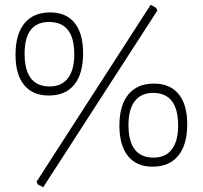

<svg xmlns="http://www.w3.org/2000/svg" viewBox="-20 -694 849 804"><path d="M611 -674 634 -661 639 -650 161 90 138 78 133 67ZM190 -642Q257 -642 292.5 -598Q328 -554 328 -471Q328 -385 291 -339.5Q254 -294 184 -294Q117 -294 81 -338Q45 -382 45 -465Q45 -551 82.5 -596.5Q120 -642 190 -642ZM186 -602Q83 -602 83 -469Q83 -332 188 -332Q238 -332 264.5 -366.5Q291 -401 291 -466Q291 -602 186 -602ZM625 -344Q692 -344 728 -300Q764 -256 764 -174Q764 -88 726.5 -42Q689 4 619 4Q552 4 516 -40.5Q480 -85 480 -168Q480 -253 517.5 -298.5Q555 -344 625 -344ZM621 -305Q571 -305 544.5 -270.5Q518 -236 518 -171Q518 -34 623 -34Q673 -34 699.5 -68.5Q726 -103 726 -168Q726 -305 621 -305Z"/></svg>

Font: Alegreya Sans SC Light
Style: Regular
Weight: 300
Designer: Juan Pablo del Peral
Foundry: Huerta Tipografica
Version: Version 2.007